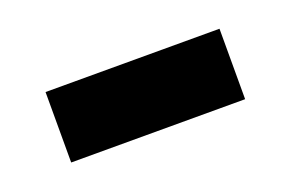

<svg xmlns="http://www.w3.org/2000/svg" viewBox="-33 -453 380 251"><g transform="rotate(-20 157.0 -328.0)"><path d="M36 -279V-377H278V-279Z"/></g></svg>

Font: Ruda
Style: Bold
Weight: 700
Designer: Mariela Monsalve and Angelina Sanchez
Foundry: Mariela Monsalve and Angelina Sanchez
Version: Version 2.000